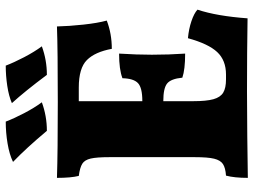

<svg xmlns="http://www.w3.org/2000/svg" viewBox="-130 -772 905 686"><g transform="rotate(-90 323.0 -429.5)"><path d="M631 -177Q608 -108 600 2Q482 0 339 0Q268 0 178 1Q88 2 30 3Q30 -45 38 -75Q66 -77 79.5 -86Q93 -95 98.5 -117.5Q104 -140 104 -187V-491Q104 -537 99 -558.5Q94 -580 80.5 -588.5Q67 -597 37 -601Q30 -629 30 -679Q123 -676 301 -676Q487 -676 571 -679Q572 -636 577.5 -585Q583 -534 592 -501Q545 -483 491 -483Q480 -543 451 -572Q422 -601 353 -601H304V-374H305Q352 -374 368.5 -389.5Q385 -405 386 -445Q417 -457 474 -457Q470 -393 470 -340Q470 -279 474 -221Q417 -221 388 -231Q384 -272 367 -285.5Q350 -299 305 -299H304V-192Q304 -145 311 -120Q318 -95 334.5 -85Q351 -75 382 -75H399Q450 -75 479.5 -106.5Q509 -138 529 -211Q562 -208 590 -198.5Q618 -189 631 -177ZM87 -836Q114 -849 153 -855.5Q192 -862 231 -862Q242 -833 261 -796.5Q280 -760 300 -733Q251 -715 198 -715Q137 -788 87 -836ZM297 -840Q322 -851 358.5 -856.5Q395 -862 431 -862Q442 -833 461 -796.5Q480 -760 500 -733Q451 -715 398 -715Q339 -794 297 -840Z"/></g></svg>

Font: Vollkorn SC Black
Style: Regular
Weight: 900
Designer: Friedrich Althausen
Foundry: Friedrich Althausen
Version: Version 4.015